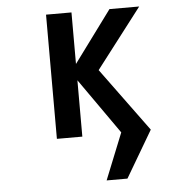

<svg xmlns="http://www.w3.org/2000/svg" viewBox="-64 -795 1127 1131"><g transform="rotate(-5 500.0 -230.0)"><path d="M643.6 271.5H520.5L630.9 -2.9L400.4 -331.1V2H250V-732.4H400.4V-427.7L625 -732.4H800.8L530.3 -379.9L805.7 -3.9Z"/></g></svg>

Font: Gen Shin Gothic Monospace Bold
Style: Bold
Weight: 700
Designer: [Source Han Sans]
Ryoko NISHIZUKA  (kana & ideographs); Paul D. Hunt (Latin, Greek & Cyrillic); Wenlong ZHANG  (bopomofo
Version: Version 1.002.20150607